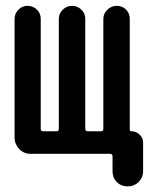

<svg xmlns="http://www.w3.org/2000/svg" viewBox="-20 -540 540 674"><path d="M86.9 0Q63.5 0 47.4 -17.1Q31.2 -34.2 31.2 -56.6V-473.6Q31.2 -492.2 44.4 -505.9Q57.6 -519.5 76.7 -519.5Q95.7 -519.5 109.4 -506.3Q123 -493.2 123 -473.6V-87.9Q123 -79.1 131.8 -79.1H178.7Q186.5 -79.1 186.5 -87.9V-473.6Q186.5 -492.2 200.2 -505.9Q213.9 -519.5 232.9 -519.5Q252 -519.5 265.6 -506.3Q279.3 -493.2 279.3 -473.6V-87.9Q279.3 -79.1 288.1 -79.1H335Q342.8 -79.1 342.8 -87.9V-473.6Q342.8 -492.2 356.9 -505.9Q371.1 -519.5 390.1 -519.5Q409.2 -519.5 422.4 -506.3Q435.5 -493.2 435.5 -473.6V-85Q435.5 -79.1 442.4 -79.1Q458 -79.1 470.2 -67.4Q482.4 -55.7 482.4 -39.1V60.5Q482.4 83 466.8 98.6Q451.2 114.3 427.7 114.3Q405.3 114.3 390.1 99.1Q375 84 375 60.5V8.8Q375 0 366.2 0Z"/></svg>

Font: Rounded Mgen+ 1mn medium
Style: Regular
Weight: 500
Designer: [Source Han Sans]
Ryoko NISHIZUKA  (kana & ideographs); Paul D. Hunt (Latin, Greek & Cyrillic); Wenlong ZHANG  (bopomofo
Version: Version 1.059.20150602